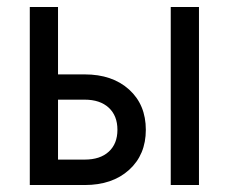

<svg xmlns="http://www.w3.org/2000/svg" viewBox="-20 -531 656 551"><path d="M65.5 0V-511H146.5V-317.5H223Q302.5 -317.5 350.5 -274Q398.5 -230.5 398.5 -158.5Q398.5 -87 350.5 -43.5Q302.5 0 223 0ZM146.5 -73H223Q267.5 -73 292.2 -95.8Q317 -118.5 317 -158.5Q317 -199 292 -222Q267 -245 223 -245H146.5ZM470 0V-511H551V0Z"/></svg>

Font: Overpass Mono
Style: Regular
Weight: 400
Designer: Delve Withrington, Dave Bailey
Foundry: Delve Fonts LLC
Version: Version 4.000